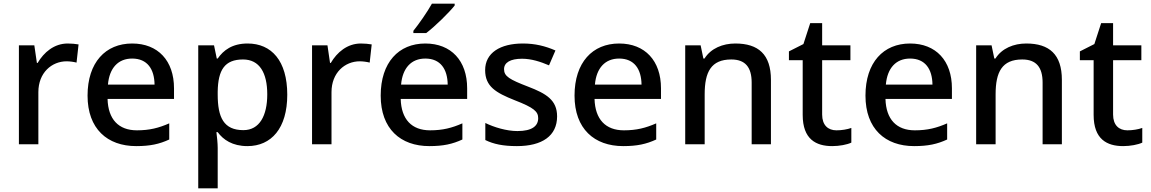

<svg xmlns="http://www.w3.org/2000/svg" viewBox="-20 -786 6268 1046"><path d="M349 -549C275 -549 219 -501 185 -443H181L167 -539H83V0H189V-284C189 -390 262 -452 343 -452C360 -452 382 -449 397 -445L408 -544C392 -547 368 -549 349 -549Z M700 -549C555 -549 457 -446 457 -265C457 -84 565 10 722 10C798 10 848 -1 902 -26V-114C845 -89 795 -76 726 -76C626 -76 569 -136 566 -247H928V-305C928 -455 841 -549 700 -549ZM700 -467C783 -467 821 -409 822 -325H568C576 -416 624 -467 700 -467Z M1329 -549C1245 -549 1197 -512 1166 -467H1161L1146 -539H1060V240H1166V20C1166 -5 1162 -42 1159 -66H1166C1196 -25 1246 10 1328 10C1458 10 1545 -87 1545 -270C1545 -455 1459 -549 1329 -549ZM1304 -462C1394 -462 1436 -389 1436 -272C1436 -156 1394 -77 1306 -77C1199 -77 1166 -146 1166 -271V-287C1168 -405 1204 -462 1304 -462Z M1946 -549C1872 -549 1816 -501 1782 -443H1778L1764 -539H1680V0H1786V-284C1786 -390 1859 -452 1940 -452C1957 -452 1979 -449 1994 -445L2005 -544C1989 -547 1965 -549 1946 -549Z M2457 -756V-766H2333C2308 -721 2262 -655 2232 -618V-606H2302C2350 -642 2428 -719 2457 -756ZM2297 -549C2152 -549 2054 -446 2054 -265C2054 -84 2162 10 2319 10C2395 10 2445 -1 2499 -26V-114C2442 -89 2392 -76 2323 -76C2223 -76 2166 -136 2163 -247H2525V-305C2525 -455 2438 -549 2297 -549ZM2297 -467C2380 -467 2418 -409 2419 -325H2165C2173 -416 2221 -467 2297 -467Z M3015 -152C3015 -241 2956 -276 2857 -314C2756 -353 2726 -370 2726 -409C2726 -445 2760 -466 2824 -466C2875 -466 2924 -450 2971 -430L3006 -511C2951 -535 2895 -549 2829 -549C2705 -549 2623 -498 2623 -404C2623 -315 2681 -281 2784 -240C2890 -199 2912 -178 2912 -142C2912 -100 2879 -72 2799 -72C2739 -72 2671 -93 2624 -116V-23C2669 -1 2720 10 2796 10C2934 10 3015 -46 3015 -152Z M3353 -549C3208 -549 3110 -446 3110 -265C3110 -84 3218 10 3375 10C3451 10 3501 -1 3555 -26V-114C3498 -89 3448 -76 3379 -76C3279 -76 3222 -136 3219 -247H3581V-305C3581 -455 3494 -549 3353 -549ZM3353 -467C3436 -467 3474 -409 3475 -325H3221C3229 -416 3277 -467 3353 -467Z M3986 -549C3918 -549 3853 -523 3818 -467H3812L3797 -539H3713V0H3819V-272C3819 -394 3854 -462 3964 -462C4040 -462 4075 -420 4075 -336V0H4180V-351C4180 -490 4111 -549 3986 -549Z M4537 -76C4491 -76 4459 -104 4459 -162V-458H4613V-539H4459V-660H4394L4357 -546L4278 -506V-458H4353V-160C4353 -27 4426 10 4514 10C4553 10 4595 2 4618 -9V-89C4596 -81 4565 -76 4537 -76Z M4938 -549C4793 -549 4695 -446 4695 -265C4695 -84 4803 10 4960 10C5036 10 5086 -1 5140 -26V-114C5083 -89 5033 -76 4964 -76C4864 -76 4807 -136 4804 -247H5166V-305C5166 -455 5079 -549 4938 -549ZM4938 -467C5021 -467 5059 -409 5060 -325H4806C4814 -416 4862 -467 4938 -467Z M5571 -549C5503 -549 5438 -523 5403 -467H5397L5382 -539H5298V0H5404V-272C5404 -394 5439 -462 5549 -462C5625 -462 5660 -420 5660 -336V0H5765V-351C5765 -490 5696 -549 5571 -549Z M6122 -76C6076 -76 6044 -104 6044 -162V-458H6198V-539H6044V-660H5979L5942 -546L5863 -506V-458H5938V-160C5938 -27 6011 10 6099 10C6138 10 6180 2 6203 -9V-89C6181 -81 6150 -76 6122 -76Z"/></svg>

Font: Noto Sans Arabic UI Md
Style: Regular
Weight: 500
Designer: Monotype Design Team, Nadine Chahine and Nizar Qandah
Foundry: Monotype Imaging Inc.
Version: Version 2.010